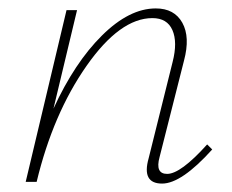

<svg xmlns="http://www.w3.org/2000/svg" viewBox="-20 -432 552 456"><path d="M472 -89 484 -77Q411 4 365 4Q316 4 333 -56L390 -285Q402 -332 389.5 -360.5Q377 -389 342 -389Q265 -389 185.5 -275.5Q106 -162 67 0H41L138 -408H163L107 -174Q157 -283 222 -347.5Q287 -412 350 -412Q394 -412 413 -378Q432 -344 417 -288L359 -59Q348 -19 377 -19Q409 -19 472 -89Z"/></svg>

Font: EauTestText Extralight
Style: Italic
Weight: 250
Italic angle: -12°
Designer: Christian Thalmann (Catharsis Fonts)
Version: Version 0.001;PS 000.001;hotconv 1.0.88;makeotf.lib2.5.64775